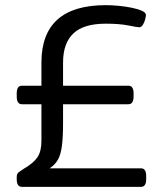

<svg xmlns="http://www.w3.org/2000/svg" viewBox="-20 -726 650 746"><path d="M65 0Q45 0 45 -30V-39Q45 -51 53 -57Q61 -63 72 -70Q110 -92 125.5 -115Q141 -138 141 -179V-321H65Q45 -321 45 -351V-363Q45 -393 65 -393H141V-483Q141 -706 391 -706Q413 -706 440 -703.5Q467 -701 491.5 -696Q516 -691 531.5 -684Q547 -677 547 -668Q547 -662 544 -650.5Q541 -639 535 -629.5Q529 -620 521 -620Q514 -620 479 -627Q444 -634 391 -634Q305 -634 265 -596Q225 -558 225 -483V-393H479Q499 -393 499 -363V-351Q499 -321 479 -321H225V-249Q225 -193 220.5 -159Q216 -125 205 -105.5Q194 -86 173 -72H528Q548 -72 548 -42V-30Q548 0 528 0Z"/></svg>

Font: Asap Expanded
Style: Regular
Weight: 400
Width: 7
Designer: Pablo Cosgaya
Foundry: Omnibus-Type
Version: Version 3.001; ttfautohint (v1.8.4.7-5d5b)